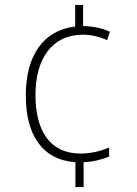

<svg xmlns="http://www.w3.org/2000/svg" viewBox="-20 -744 553 774"><path d="M315 -639V-724H283V-637C157 -623 84 -522 84 -360C84 -201 149 -100 284 -90V10H317V-90C359 -92 394 -102 420 -113V-149C386 -135 347 -125 305 -125C180 -125 123 -218 123 -361C123 -508 190 -604 314 -604C345 -604 380 -597 412 -582L423 -616C392 -630 358 -638 315 -639Z"/></svg>

Font: Noto Sans Thai Looped SemiCondensed ExtraLight
Style: Regular
Weight: 200
Width: 4
Designer: Sasikarn Vongin, Ben Mitchell
Foundry: The Fontpad Ltd
Version: Version 1.001